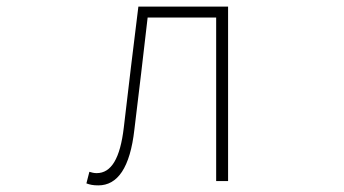

<svg xmlns="http://www.w3.org/2000/svg" viewBox="-20 -547 1040 580"><path d="M277 13C335 13 373 -40 386 -156C400 -270 413 -381 426 -494H633V0H669V-527H398C383 -405 368 -284 354 -162C343 -68 316 -24 272 -24C263 -24 257 -26 250 -28L241 7C252 11 261 13 277 13Z"/></svg>

Font: Harano Aji Gothic ExtraLight
Style: Regular
Weight: 250
Foundry: Masamichi Hosoda
Version: HaranoAjiGothic-ExtraLight version 20230610;ttx 4.39.4